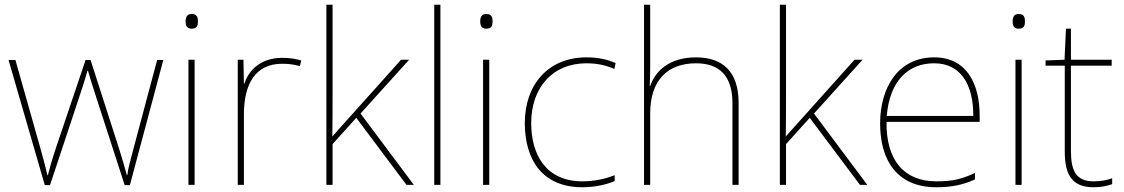

<svg xmlns="http://www.w3.org/2000/svg" viewBox="-20 -780 4740 810"><path d="M380 -388 506 1H528L669 -527H643L544 -156C529 -99 521 -72 517 -41H515C507 -72 497 -106 481 -157L362 -527H341L216 -156C196 -95 190 -72 182 -41H180C173 -72 167 -95 150 -156L45 -527H16L169 1H191L320 -388C331 -420 339 -446 349 -482H351C361 -446 369 -423 380 -388Z M788 -721C768 -721 763 -706 763 -690C763 -673 768 -659 788 -659C812 -659 815 -673 815 -690C815 -706 812 -721 788 -721ZM801 -528H775V0H801Z M1170 -536C1085 -536 1030 -488 1011 -427H1009L1007 -528H983V0H1009V-297C1009 -428 1059 -511 1170 -511C1200 -511 1220 -508 1245 -501L1251 -525C1227 -532 1202 -536 1170 -536Z M1383 -385V-760H1357V0H1383V-172L1483 -283L1695 0H1726L1501 -301L1706 -528H1672L1439 -268C1417 -244 1404 -229 1382 -204C1383 -267 1383 -321 1383 -385Z M1838 0V-760H1812V0Z M2031 -721C2011 -721 2006 -706 2006 -690C2006 -673 2011 -659 2031 -659C2055 -659 2058 -673 2058 -690C2058 -706 2055 -721 2031 -721ZM2044 -528H2018V0H2044Z M2437 10C2492 10 2540 -2 2573 -16V-41C2534 -25 2485 -15 2437 -15C2285 -15 2221 -125 2221 -261C2221 -409 2310 -513 2454 -513C2492 -513 2532 -507 2572 -489L2577 -514C2540 -530 2502 -538 2454 -538C2292 -538 2194 -422 2194 -261C2194 -106 2268 10 2437 10Z M2723 -496V-760H2697V0H2723V-302C2723 -446 2801 -513 2916 -513C3013 -513 3070 -462 3070 -345V0H3096V-346C3096 -477 3030 -538 2916 -538C2804 -538 2744 -480 2723 -417H2721C2722 -446 2723 -466 2723 -496Z M3296 -385V-760H3270V0H3296V-172L3396 -283L3608 0H3639L3414 -301L3619 -528H3585L3352 -268C3330 -244 3317 -229 3295 -204C3296 -267 3296 -321 3296 -385Z M3921 -538C3767 -538 3693 -408 3693 -259C3693 -104 3764 10 3930 10C3994 10 4042 0 4093 -23V-50C4031 -22 3994 -15 3930 -15C3793 -15 3718 -105 3720 -266H4113V-291C4113 -430 4056 -538 3921 -538ZM3921 -513C4033 -513 4087 -423 4086 -291H3721C3733 -436 3809 -513 3921 -513Z M4277 -721C4257 -721 4252 -706 4252 -690C4252 -673 4257 -659 4277 -659C4301 -659 4304 -673 4304 -690C4304 -706 4301 -721 4277 -721ZM4290 -528H4264V0H4290Z M4593 -15C4519 -15 4498 -61 4498 -143V-503H4670V-528H4498V-659H4477L4471 -528L4391 -525V-503H4472V-140C4472 -47 4500 10 4593 10C4628 10 4650 4 4672 -3V-28C4650 -20 4626 -15 4593 -15Z"/></svg>

Font: Noto Sans Gujarati UI Thin
Style: Regular
Weight: 100
Designer: Jelle Bosma - Monotype Design Team, Universal Thirst
Foundry: Monotype Imaging Inc.
Version: Version 2.106